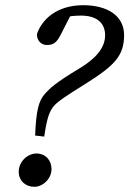

<svg xmlns="http://www.w3.org/2000/svg" viewBox="-20 -705 497 738"><path d="M115 -184 150 -180C161 -254 170 -280 192 -303C204 -315 225 -331 312 -385C420 -453 457 -491 457 -570C457 -645 392 -685 300 -685C196 -685 140 -628 122 -574C121 -550 138 -532 160 -532C187 -532 198 -543 212 -569L258 -659L195 -629C217 -636 245 -645 292 -645C350 -645 384 -618 384 -570C384 -528 359 -486 282 -440C189 -384 173 -366 154 -346C128 -318 119 -279 115 -184ZM52 -45C52 -11 77 13 112 13C145 13 178 -18 178 -55C178 -88 156 -115 120 -115C85 -115 52 -83 52 -45Z"/></svg>

Font: Source Serif 4 Variable
Style: Italic
Weight: 400
Italic angle: -12°
Designer: Frank Grießhammer
Foundry: Adobe Systems Incorporated
Version: Version 4.004;hotconv 1.0.116;makeotfexe 2.5.65601